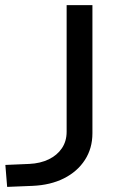

<svg xmlns="http://www.w3.org/2000/svg" viewBox="-20 -725 512 752"><path d="M8 7 1 -79 95 -83Q138 -85 171 -101Q204 -117 222.5 -144.5Q241 -172 241 -209V-705H342V-203Q342 -144 312.5 -98.5Q283 -53 230.5 -26.5Q178 0 107 3Z"/></svg>

Font: Nunito Sans 7pt Expanded
Style: Regular
Weight: 400
Width: 7
Designer: Vernon Adams
Foundry: Vernon Adams
Version: Version 3.101;gftools[0.9.27]